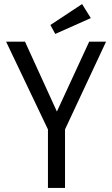

<svg xmlns="http://www.w3.org/2000/svg" viewBox="-20 -925 552 945"><path d="M502 -720 300 -288V0H216V-288L10 -720H103L260 -376L419 -720ZM384 -905 427 -836 252 -758 228 -802Z"/></svg>

Font: Carrois Gothic SC
Style: Regular
Weight: 400
Designer: Ralph du Carrois
Foundry: Ralph du Carrois
Version: Version 1.002